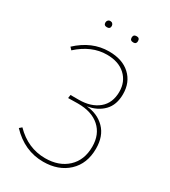

<svg xmlns="http://www.w3.org/2000/svg" viewBox="-205 -938 926 1047"><g transform="rotate(30 258.0 -414.0)"><path d="M251 -691Q336 -691 384.5 -646Q433 -601 433 -527Q433 -459 395 -420Q357 -381 295 -371Q365 -365 409.5 -320Q454 -275 454 -196Q454 -101 394.5 -45.5Q335 10 239 10Q121 10 33 -83L48 -96Q130 -12 239 -12Q325 -12 378 -61Q431 -110 431 -195Q431 -272 382 -316Q333 -360 246 -360H243L184 -359L187 -380H239Q316 -380 362.5 -418.5Q409 -457 409 -528Q409 -591 366.5 -630.5Q324 -670 250 -670Q154 -670 69 -593L55 -608Q144 -691 251 -691ZM340 -838Q359 -838 359 -818Q359 -799 340 -799Q319 -799 319 -818Q319 -838 340 -838ZM194 -818Q194 -799 174 -799Q154 -799 154 -818Q154 -826 159.5 -832Q165 -838 174 -838Q183 -838 188.5 -832Q194 -826 194 -818Z"/></g></svg>

Font: FiraSans
Style: Regular
Weight: 150
Designer: Carrois Corporate & Edenspiekermann AG
Foundry: Carrois Corporate GbR & Edenspiekermann AG
Version: Version 3.106;PS 003.106;hotconv 1.0.70;makeotf.lib2.5.58329